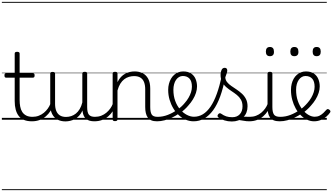

<svg xmlns="http://www.w3.org/2000/svg" viewBox="-20 -1287 3572 2064"><path d="M324 17Q273 17 237.5 2Q202 -13 180.5 -41.5Q159 -70 148.5 -110Q138 -150 138 -201V-452H47Q36 -452 32 -458Q28 -464 28 -476Q28 -489 32 -494.5Q36 -500 47 -500H138V-711Q138 -721 144.5 -725.5Q151 -730 164 -730Q177 -730 184 -725.5Q191 -721 191 -711V-500H332Q343 -500 347.5 -494.5Q352 -489 352 -476Q352 -464 347.5 -458Q343 -452 332 -452H191V-213Q191 -175 197 -142Q203 -109 218.5 -84.5Q234 -60 261 -45.5Q288 -31 331 -31Q341 -31 346 -23.5Q351 -16 350.5 -7Q350 2 343.5 9.5Q337 17 324 17ZM0 747H388V757H0ZM0 -20H388V0H0ZM0 -505H388V-500H0ZM0 -1267H388V-1257H0Z M323 17Q312 17 306.5 9.5Q301 2 301.5 -7Q302 -16 309 -23.5Q316 -31 329 -31Q366 -31 397 -43Q428 -55 452 -75Q476 -95 494 -120Q512 -145 522 -172Q526 -183 535 -182.5Q544 -182 550 -174.5Q556 -167 553 -157Q542 -124 522 -93Q502 -62 473.5 -37Q445 -12 407 2.5Q369 17 323 17ZM388 747V757ZM388 -20V0ZM388 -505V-500ZM388 -1267V-1257Z M683 18Q635 18 598 -1.5Q561 -21 540.5 -61.5Q520 -102 520 -166V-496Q520 -505 526 -509.5Q532 -514 545 -514Q559 -514 565.5 -509.5Q572 -505 572 -496V-171Q572 -127 584.5 -95.5Q597 -64 623 -47Q649 -30 690 -30Q719 -30 746 -39Q773 -48 796 -66.5Q819 -85 837 -115Q855 -145 865 -186V-496Q865 -506 871.5 -510.5Q878 -515 892 -515Q905 -515 911 -510.5Q917 -506 917 -496V-137Q917 -78 935.5 -54.5Q954 -31 1001 -31Q1011 -31 1015.5 -23.5Q1020 -16 1019.5 -7Q1019 2 1013 9.5Q1007 17 995 17Q965 17 943 10.5Q921 4 905.5 -9Q890 -22 881 -41.5Q872 -61 868 -87L867 -100Q852 -66 830.5 -43Q809 -20 784.5 -7Q760 6 734 12Q708 18 683 18ZM388 747H1059V757H388ZM388 -20H1059V0H388ZM388 -505H1059V-500H388ZM388 -1267H1059V-1257H388Z M994 17Q983 17 977.5 9.5Q972 2 972.5 -7Q973 -16 980 -23.5Q987 -31 1000 -31Q1037 -31 1068 -43Q1099 -55 1123 -75Q1147 -95 1165 -120Q1183 -145 1193 -172Q1197 -183 1206 -182.5Q1215 -182 1221 -174.5Q1227 -167 1224 -157Q1213 -124 1193 -93Q1173 -62 1144.5 -37Q1116 -12 1078 2.5Q1040 17 994 17ZM1059 747V757ZM1059 -20V0ZM1059 -505V-500ZM1059 -1267V-1257Z M1668 17Q1631 17 1606.5 6.5Q1582 -4 1568 -24Q1554 -44 1547.5 -72.5Q1541 -101 1541 -137V-326Q1541 -371 1529 -403Q1517 -435 1490.5 -452Q1464 -469 1421 -469Q1394 -469 1366.5 -461Q1339 -453 1315.5 -435Q1292 -417 1273.5 -387.5Q1255 -358 1243 -314V-4Q1243 6 1236.5 10.5Q1230 15 1216 15Q1203 15 1197 10.5Q1191 6 1191 -4V-496Q1191 -506 1197 -510.5Q1203 -515 1216 -515Q1230 -515 1236.5 -510.5Q1243 -506 1243 -496V-404Q1259 -437 1280.5 -459.5Q1302 -482 1326.5 -495Q1351 -508 1376.5 -513.5Q1402 -519 1428 -519Q1476 -519 1513.5 -500Q1551 -481 1573 -440.5Q1595 -400 1595 -334V-137Q1595 -82 1610.5 -56.5Q1626 -31 1674 -31Q1683 -31 1688 -23.5Q1693 -16 1692.5 -7Q1692 2 1686 9.5Q1680 17 1668 17ZM1059 747H1730V757H1059ZM1059 -20H1730V0H1059ZM1059 -505H1730V-500H1059ZM1059 -1267H1730V-1257H1059Z M1668 17Q1655 17 1649.5 9.5Q1644 2 1645.5 -7Q1647 -16 1654.5 -23.5Q1662 -31 1674 -31Q1730 -31 1784 -52Q1838 -73 1882 -105Q1890 -110 1896.5 -107Q1903 -104 1907.5 -96.5Q1912 -89 1912 -80.5Q1912 -72 1905 -67Q1871 -43 1831 -24Q1791 -5 1749.5 6Q1708 17 1668 17ZM1730 747V757ZM1730 -20V0ZM1730 -505V-500ZM1730 -1267V-1257Z M1885 -106Q1908 -122 1928.5 -140.5Q1949 -159 1966 -180Q1990 -207 2007 -236.5Q2024 -266 2033.5 -295.5Q2043 -325 2043 -355Q2043 -414 2017 -442Q1991 -470 1945 -470Q1935 -470 1929.5 -477.5Q1924 -485 1925 -494.5Q1926 -504 1932 -511.5Q1938 -519 1949 -519Q2002 -519 2035 -496.5Q2068 -474 2083 -437Q2098 -400 2098 -358Q2098 -324 2086.5 -288.5Q2075 -253 2054 -218.5Q2033 -184 2004 -152Q1985 -129 1961.5 -108Q1938 -87 1913 -69ZM1730 747H2174V757H1730ZM1730 -20H2174V0H1730ZM1730 -505H2174V-500H1730ZM1730 -1267H2174V-1257H1730Z M2061 17Q2018 17 1977.5 0Q1937 -17 1903 -48Q1869 -79 1843.5 -121.5Q1818 -164 1803 -214.5Q1788 -265 1788 -321Q1788 -355 1796 -385.5Q1804 -416 1818 -440.5Q1832 -465 1852 -482.5Q1872 -500 1896.5 -509.5Q1921 -519 1949 -519Q1958 -519 1962.5 -511.5Q1967 -504 1966 -494.5Q1965 -485 1959.5 -477.5Q1954 -470 1945 -470Q1923 -470 1904.5 -459Q1886 -448 1872.5 -428.5Q1859 -409 1851.5 -381.5Q1844 -354 1844 -322Q1844 -256 1863.5 -202.5Q1883 -149 1916 -111Q1949 -73 1988 -52.5Q2027 -32 2065 -32Q2117 -32 2161.5 -59Q2206 -86 2243.5 -141Q2281 -196 2311 -279.5Q2341 -363 2365 -475Q2367 -484 2377 -485Q2387 -486 2396 -480Q2405 -474 2402 -459Q2380 -341 2347.5 -251.5Q2315 -162 2271.5 -102.5Q2228 -43 2175.5 -13Q2123 17 2061 17ZM2174 747V757ZM2174 -20V0ZM2174 -505V-500ZM2174 -1267V-1257Z M2661 17Q2628 17 2601.5 11.5Q2575 6 2550 3.5Q2525 1 2496 12L2517 -11Q2554 -25 2579.5 -29Q2605 -33 2625.5 -32Q2646 -31 2667 -31Q2676 -31 2680 -23.5Q2684 -16 2682.5 -7Q2681 2 2675.5 9.5Q2670 17 2661 17ZM2472 19Q2430 19 2392 7Q2354 -5 2325 -27Q2319 -33 2318.5 -41.5Q2318 -50 2326 -59Q2333 -68 2340.5 -69.5Q2348 -71 2357 -65Q2385 -45 2412.5 -36Q2440 -27 2477 -27Q2528 -27 2557.5 -58.5Q2587 -90 2587 -144Q2587 -186 2570 -215.5Q2553 -245 2526 -266.5Q2499 -288 2469 -307.5Q2439 -327 2412 -350.5Q2385 -374 2368 -406Q2351 -438 2351 -485Q2351 -511 2361.5 -534.5Q2372 -558 2396 -558Q2409 -558 2416 -550.5Q2423 -543 2423 -530Q2423 -519 2417.5 -499.5Q2412 -480 2402 -456Q2403 -427 2421 -404.5Q2439 -382 2466 -363.5Q2493 -345 2523 -325Q2553 -305 2580 -280.5Q2607 -256 2624 -223Q2641 -190 2641 -144Q2641 -71 2595 -26Q2549 19 2472 19ZM2174 747H2724V757H2174ZM2174 -20H2724V0H2174ZM2174 -505H2724V-500H2174ZM2174 -1267H2724V-1257H2174Z M2659 17Q2648 17 2642.5 9.5Q2637 2 2637.5 -7Q2638 -16 2645 -23.5Q2652 -31 2665 -31Q2702 -31 2733 -43Q2764 -55 2788 -75Q2812 -95 2830 -120Q2848 -145 2858 -172Q2862 -183 2871 -182.5Q2880 -182 2886 -174.5Q2892 -167 2889 -157Q2878 -124 2858 -93Q2838 -62 2809.5 -37Q2781 -12 2743 2.5Q2705 17 2659 17ZM2724 747V757ZM2724 -20V0ZM2724 -505V-500ZM2724 -1267V-1257Z M2986 17Q2948 17 2922.5 6.5Q2897 -4 2882.5 -24Q2868 -44 2862 -72.5Q2856 -101 2856 -137V-496Q2856 -506 2862 -510.5Q2868 -515 2881 -515Q2895 -515 2901.5 -510.5Q2908 -506 2908 -496V-137Q2908 -82 2924.5 -56.5Q2941 -31 2992 -31Q3001 -31 3005.5 -23.5Q3010 -16 3009.5 -7Q3009 2 3003.5 9.5Q2998 17 2986 17ZM2882 -683Q2860 -683 2849 -695.5Q2838 -708 2838 -732Q2838 -757 2849 -769.5Q2860 -782 2882 -782Q2903 -782 2914 -769.5Q2925 -757 2925 -732Q2926 -707 2914.5 -695Q2903 -683 2882 -683ZM2724 747H3049V757H2724ZM2724 -20H3049V0H2724ZM2724 -505H3049V-500H2724ZM2724 -1267H3049V-1257H2724Z M2987 17Q2974 17 2968.5 9.5Q2963 2 2964.5 -7Q2966 -16 2973.5 -23.5Q2981 -31 2993 -31Q3049 -31 3103 -52Q3157 -73 3201 -105Q3209 -110 3215.5 -107Q3222 -104 3226.5 -96.5Q3231 -89 3231 -80.5Q3231 -72 3224 -67Q3190 -43 3150 -24Q3110 -5 3068.5 6Q3027 17 2987 17ZM3049 747V757ZM3049 -20V0ZM3049 -505V-500ZM3049 -1267V-1257Z M3201 -103Q3225 -120 3246 -139.5Q3267 -159 3285 -180Q3309 -207 3326 -236.5Q3343 -266 3352.5 -296Q3362 -326 3362 -354Q3362 -413 3336 -441.5Q3310 -470 3264 -470Q3243 -470 3224.5 -459.5Q3206 -449 3192 -429Q3178 -409 3170.5 -382Q3163 -355 3163 -322Q3163 -256 3181.5 -202.5Q3200 -149 3230 -111Q3260 -73 3295 -52.5Q3330 -32 3363 -32Q3393 -32 3416 -44Q3439 -56 3457 -73.5Q3475 -91 3488 -106Q3496 -115 3504 -114.5Q3512 -114 3521 -107Q3529 -101 3531.5 -93.5Q3534 -86 3528 -77Q3512 -53 3486 -31.5Q3460 -10 3427 3.5Q3394 17 3356 17Q3318 17 3281.5 0Q3245 -17 3213.5 -48Q3182 -79 3158.5 -121.5Q3135 -164 3121.5 -214.5Q3108 -265 3108 -321Q3108 -355 3115.5 -385.5Q3123 -416 3137 -440.5Q3151 -465 3171 -482.5Q3191 -500 3215.5 -509.5Q3240 -519 3268 -519Q3321 -519 3354 -496.5Q3387 -474 3402 -437Q3417 -400 3417 -358Q3417 -324 3405.5 -288.5Q3394 -253 3373 -218.5Q3352 -184 3323 -152Q3303 -128 3278 -106Q3253 -84 3226 -65ZM3049 747H3493V757H3049ZM3049 -20H3493V0H3049ZM3049 -505H3493V-500H3049ZM3049 -1267H3493V-1257H3049Z M3144 -683Q3122 -683 3111.5 -695.5Q3101 -708 3101 -732Q3101 -757 3112 -769.5Q3123 -782 3144 -782Q3166 -782 3177 -769.5Q3188 -757 3188 -732Q3189 -707 3177.5 -695Q3166 -683 3144 -683ZM3384 -683Q3362 -683 3351.5 -695.5Q3341 -708 3341 -732Q3341 -757 3351.5 -769.5Q3362 -782 3384 -782Q3406 -782 3417 -769.5Q3428 -757 3428 -732Q3428 -707 3417 -695Q3406 -683 3384 -683Z"/></svg>

Font: Playwrite VN Guides
Style: Regular
Weight: 400
Designer: Veronika Burian, José Scaglione
Foundry: TypeTogether
Version: Version 1.003